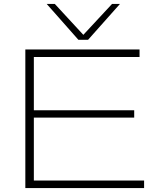

<svg xmlns="http://www.w3.org/2000/svg" viewBox="-20 -950 788 970"><path d="M108 0V-700H685V-662H151V-393H658V-356H151V-38H708V0ZM586 -930 425 -749H376L216 -930H257L401 -774L546 -930Z"/></svg>

Font: Georama Extended ExtraLight
Style: Regular
Weight: 200
Width: 7
Designer: Jean-Baptiste Levee
Foundry: Production Type
Version: Version 1.000